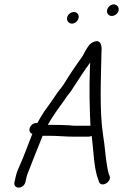

<svg xmlns="http://www.w3.org/2000/svg" viewBox="-20 -816 572 878"><path d="M469.9 -770.5C466.5 -755.8 476.3 -743 491 -743C504.9 -743 519 -753.6 522.2 -767.5C525.7 -782.5 515.3 -796 500.3 -796C486.4 -796 473.1 -784.4 469.9 -770.5ZM287 -736.5C283.6 -721.4 294.6 -708 309 -708C322.9 -708 336.1 -719.6 339.3 -733.5C342.7 -748.2 332.9 -761 318.2 -761C304.3 -761 290.2 -750.4 287 -736.5ZM127.1 -204H128.1C127.6 -202 126.9 -200.3 125.9 -199C112.5 -165.9 86.8 -95.1 73.2 -66C63.8 -45.2 56.9 -30 51.8 -8L46.1 17C42.8 31.1 51.6 42 65.3 42C79 42 92.8 31.1 96.1 17L101.8 -8C103.2 -14 105.4 -20.3 108.2 -27C125.5 -70.5 153.2 -142.2 172.9 -190C174 -192 174.7 -193.7 175 -195H207.5C245.3 -195 280.8 -191 316.1 -191H385.1C389.8 -191 394.4 -192.3 399 -195C407.9 -133.2 408.5 -46 429.6 6L432.5 15C441.8 43.5 490.8 17.5 481.5 -11L477.6 -20C474.3 -32.2 472.5 -39.9 470 -54C462.7 -95 458.8 -156.1 451.5 -197C434.3 -311.8 441.6 -446.9 444 -576C446.8 -603.1 443.1 -639.7 408.1 -624C389.6 -618 381.5 -601 370.8 -584C362.8 -570.7 361.7 -563.8 351 -550C336.9 -530.7 325.9 -513.9 312 -494L293.6 -466C287.3 -456 280.4 -445 273 -433C257.3 -408.2 252.5 -408.3 235 -381C219 -357.3 198.5 -328.4 181.4 -305C171.4 -290.2 160.9 -271.5 150.4 -253C144.7 -254.3 138.7 -253.3 132.2 -250C110.3 -238.7 109.3 -209.7 127.1 -204ZM198.6 -245C221.7 -287.2 249.1 -322.4 276.3 -361C293.2 -387.3 297.8 -387.2 314.8 -415C340.3 -454.7 364.9 -492.4 392.4 -530C392.2 -520.7 391.8 -511.7 391.1 -503C387.8 -414.8 389.5 -325.1 393.6 -241H327.6C317 -241 306.5 -241.7 296.1 -243C272.7 -244.3 244.6 -245 219.6 -245Z"/></svg>

Font: HoneyBee
Style: BookIt
Weight: 300
Foundry: Cannot Into Space Fonts
Version: Version 0.89